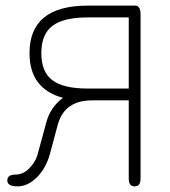

<svg xmlns="http://www.w3.org/2000/svg" viewBox="-20 -656 604 683"><path d="M204 -308Q85 -340 85 -467Q85 -636 292 -636H461Q480 -636 480 -605V-20Q480 7 459 7Q438 7 438 -20V-299H308Q210 -299 186 -214L158 -110Q144 -58 111.5 -25.5Q79 7 42 7Q6 7 6 -14Q6 -35 35 -35Q62 -35 83.5 -56.5Q105 -78 113 -104L144 -218Q158 -274 204 -308ZM292 -341H438V-594H292Q206 -594 166.5 -564Q127 -534 127 -467Q127 -400 166.5 -370.5Q206 -341 292 -341Z"/></svg>

Font: Jura Light
Style: Regular
Weight: 300
Designer: Daniel Johnson, Alexei Vanyashin
Foundry: Daniel Johnson
Version: Version 5.103